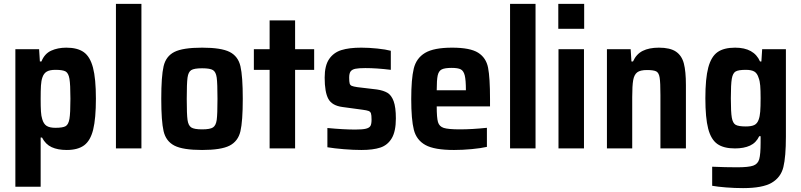

<svg xmlns="http://www.w3.org/2000/svg" viewBox="-20 -763 4119 987"><path d="M59 -510H181L185 -447H193Q209 -487 243 -502.5Q277 -518 321 -518Q378 -518 410.5 -495Q443 -472 458 -415.5Q473 -359 473 -256Q473 -154 459 -97Q445 -40 412.5 -16Q380 8 323 8Q277 8 245.5 -6.5Q214 -21 196 -56H189V197H59ZM342 -255Q342 -329 337 -358Q332 -387 317.5 -395.5Q303 -404 265 -404Q236 -404 220.5 -395Q205 -386 198 -365Q192 -348 190.5 -323Q189 -298 189 -255Q189 -214 190.5 -190Q192 -166 197 -151Q204 -126 219.5 -116Q235 -106 265 -106Q303 -106 317.5 -114.5Q332 -123 337 -152Q342 -181 342 -255Z M576 0V-743H707V0Z M809 -255Q809 -371 821 -422.5Q833 -474 876.5 -496Q920 -518 1019 -518Q1117 -518 1160.5 -496Q1204 -474 1216 -422.5Q1228 -371 1228 -255Q1228 -140 1216 -88.5Q1204 -37 1160.5 -14.5Q1117 8 1019 8Q920 8 876.5 -14.5Q833 -37 821 -88.5Q809 -140 809 -255ZM1098 -255Q1098 -335 1094 -364Q1090 -393 1075 -402.5Q1060 -412 1019 -412Q978 -412 963 -402.5Q948 -393 944 -364Q940 -335 940 -255Q940 -175 944 -146.5Q948 -118 963 -108Q978 -98 1019 -98Q1060 -98 1075 -108Q1090 -118 1094 -146.5Q1098 -175 1098 -255Z M1366 0V-404H1285V-510H1366V-658H1497V-510H1595V-404H1497V0Z M1663 -6V-105Q1747 -97 1806 -97Q1844 -97 1861.5 -101.5Q1879 -106 1884.5 -116Q1890 -126 1890 -148Q1890 -171 1887 -180Q1884 -189 1875 -192.5Q1866 -196 1843 -199L1740 -213Q1687 -220 1668 -254.5Q1649 -289 1649 -364Q1649 -426 1672 -459.5Q1695 -493 1735 -505.5Q1775 -518 1837 -518Q1876 -518 1919.5 -513.5Q1963 -509 1989 -502V-404Q1917 -413 1858 -413Q1824 -413 1807 -409.5Q1790 -406 1782.5 -396Q1775 -386 1775 -364Q1775 -343 1777.5 -334Q1780 -325 1788.5 -321.5Q1797 -318 1817 -315L1918 -303Q1951 -298 1971.5 -286Q1992 -274 2003.5 -243Q2015 -212 2015 -154Q2015 -88 1994 -52.5Q1973 -17 1935.5 -4.5Q1898 8 1838 8Q1797 8 1748 4Q1699 0 1663 -6Z M2499 -216H2225Q2225 -158 2231.5 -135.5Q2238 -113 2261 -105.5Q2284 -98 2344 -98Q2406 -98 2483 -106V-8Q2453 -1 2405.5 3.5Q2358 8 2314 8Q2213 8 2167 -17.5Q2121 -43 2107.5 -95.5Q2094 -148 2094 -254Q2094 -357 2107 -410.5Q2120 -464 2165 -491Q2210 -518 2304 -518Q2397 -518 2438 -492Q2479 -466 2489 -415Q2499 -364 2499 -254ZM2225 -299H2375Q2375 -352 2369 -375.5Q2363 -399 2348.5 -406.5Q2334 -414 2302 -414Q2266 -414 2250.5 -406Q2235 -398 2230 -375Q2225 -352 2225 -299Z M2602 0V-743H2733V0Z M2850 -615V-743H2983V-615ZM2851 0V-510H2982V0Z M3100 -510H3222L3226 -447H3234Q3251 -485 3284 -501.5Q3317 -518 3367 -518Q3425 -518 3455 -497.5Q3485 -477 3495.5 -436.5Q3506 -396 3506 -326V0H3375V-274Q3375 -339 3371 -364Q3367 -389 3353.5 -396Q3340 -403 3306 -403Q3271 -403 3255.5 -391Q3240 -379 3235 -351Q3230 -323 3230 -264V0H3100Z M3641 192V94Q3710 97 3769 97Q3828 97 3852 88.5Q3876 80 3883 55Q3890 30 3890 -31V-63H3883Q3867 -29 3835.5 -14.5Q3804 0 3758 0Q3700 0 3667.5 -23Q3635 -46 3620.5 -101.5Q3606 -157 3606 -258Q3606 -360 3621 -416Q3636 -472 3668.5 -495Q3701 -518 3759 -518Q3856 -518 3887 -447H3894L3898 -510H4020V-61Q4020 43 4007 96Q3994 149 3947 176.5Q3900 204 3800 204Q3757 204 3712.5 200.5Q3668 197 3641 192ZM3880 -148Q3886 -164 3888 -189Q3890 -214 3890 -258Q3890 -299 3888 -323Q3886 -347 3880 -362Q3873 -386 3858 -395Q3843 -404 3814 -404Q3776 -404 3761.5 -395.5Q3747 -387 3742 -358.5Q3737 -330 3737 -258Q3737 -186 3742 -158Q3747 -130 3761.5 -121.5Q3776 -113 3814 -113Q3843 -113 3858 -120.5Q3873 -128 3880 -148Z"/></svg>

Font: Saira Semi Condensed SemiBold
Style: Regular
Weight: 600
Width: 4
Designer: Hector Gatti with collaboration of the Omnibus-Type team
Foundry: Omnibus-Type
Version: Version 1.001; ttfautohint (v1.8)